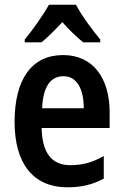

<svg xmlns="http://www.w3.org/2000/svg" viewBox="-20 -786 524 816"><path d="M303 -766H188C166 -725 119 -659 85 -618V-606H156C182 -626 213 -658 245 -692C275 -658 306 -628 334 -606H406V-618C370 -662 326 -721 303 -766ZM248 -552C117 -552 42 -452 42 -268C42 -96 117 10 267 10C328 10 375 -2 421 -27V-123C372 -95 330 -84 279 -84C199 -84 159 -137 157 -242H446V-308C446 -455 375 -552 248 -552ZM250 -462C308 -462 336 -406 336 -326H159C163 -420 196 -462 250 -462Z"/></svg>

Font: Noto Sans Armenian Condensed SemiBold
Style: Regular
Weight: 600
Width: 3
Designer: Monotype Design Team
Foundry: Monotype Imaging Inc.
Version: Version 2.008